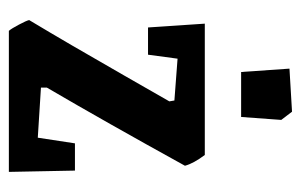

<svg xmlns="http://www.w3.org/2000/svg" viewBox="-146 -550 695 444"><g transform="rotate(90 202.0 -327.5)"><path d="M146 -537.1 138.2 -648.9 237.8 -654.8 256.8 -629.9 250 -537.1ZM50.8 0Q45.4 -6.3 36.4 -23.4Q27.3 -40.5 25.9 -46.9Q55.2 -95.7 84.5 -146Q113.8 -196.3 153.1 -264.9Q192.4 -333.5 213.9 -371.1L211.9 -382.8L115.2 -390.1L106 -321.8H43L34.2 -453.1H337.9Q357.4 -427.2 362.8 -407.2Q260.7 -222.2 182.1 -87.9V-74.2L297.9 -66.9L311 -152.8H374L377 0Z"/></g></svg>

Font: Grenze SemiBold
Style: Regular
Weight: 600
Designer: Renata Polastri
Foundry: Omnibus-Type
Version: Version 1.002;PS 001.002;hotconv 1.0.88;makeotf.lib2.5.64775